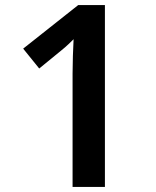

<svg xmlns="http://www.w3.org/2000/svg" viewBox="-20 -785 612 754"><path d="M392 -51V-765H287L71 -594L134 -516L222 -588C240 -602 261 -623 269 -631C267 -594 265 -538 265 -496V-51Z"/></svg>

Font: Noto Sans Tamil UI SemiBold
Style: Regular
Weight: 600
Designer: Jelle Bosma - Monotype Design Team
Foundry: Monotype Imaging Inc.
Version: Version 2.004